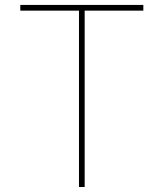

<svg xmlns="http://www.w3.org/2000/svg" viewBox="-20 -747 654 767"><path d="M61.1 0ZM318.2 0H295.5V-704.5H61.1V-727.3H552.6V-704.5H318.2Z"/></svg>

Font: Linik Sans Thin
Style: Regular
Weight: 100
Designer: Fonts by Rasmus Andersson / Changes by Cristiano Sobral with parts from Marc Monis
Foundry: rsms
Version: Version 3.020; ttfautohint (v1.6)